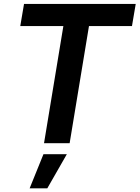

<svg xmlns="http://www.w3.org/2000/svg" viewBox="-20 -748 729 1003"><path d="M85.9 -611.8 105.5 -727.5H689L669.4 -611.8H444.8L343.8 0H210L311 -611.8ZM134.8 235.8 207 57.6H329.1L227.1 235.8Z"/></svg>

Font: Inter Display Semi Bold
Style: Italic
Weight: 600
Italic angle: -9.39999°
Designer: Rasmus Andersson
Foundry: rsms
Version: Version 4.000;git-4fc901f